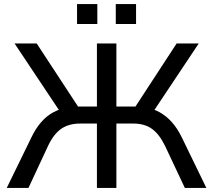

<svg xmlns="http://www.w3.org/2000/svg" viewBox="-20 -917 1041 937"><path d="M13 0 133 -246Q154 -290 181 -321Q208 -352 242 -370Q276 -388 317 -393L279 -363L51 -705H159L372 -380L349 -397H453V-705H548V-397H654L630 -380L842 -705H950L722 -363L685 -393Q725 -388 758.5 -369.5Q792 -351 819 -320.5Q846 -290 867 -247L987 0H882L785 -206Q757 -263 721 -288.5Q685 -314 631 -314H548V0H453V-314H371Q316 -314 279 -288.5Q242 -263 215 -206L119 0ZM545 -800V-897H644V-800ZM356 -800V-897H455V-800Z"/></svg>

Font: Nunito Sans 10pt Medium
Style: Regular
Weight: 500
Designer: Vernon Adams
Foundry: Vernon Adams
Version: Version 3.101;gftools[0.9.27]